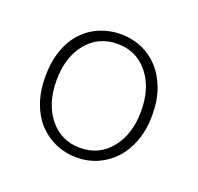

<svg xmlns="http://www.w3.org/2000/svg" viewBox="-72 -811 501 486"><g transform="rotate(20 179.0 -568.0)"><path d="M178 -402Q148 -402 121.5 -413.5Q95 -425 75.5 -446Q56 -467 45 -498Q34 -529 34 -568Q34 -608 45 -639Q56 -670 75.5 -691Q95 -712 121.5 -723Q148 -734 178 -734Q208 -734 234 -723Q260 -712 279.5 -691Q299 -670 310.5 -639Q322 -608 322 -568Q322 -529 310.5 -498Q299 -467 279.5 -446Q260 -425 234 -413.5Q208 -402 178 -402ZM178 -428Q229 -428 260.5 -467Q292 -506 292 -568Q292 -631 260.5 -669.5Q229 -708 178 -708Q127 -708 95.5 -669.5Q64 -631 64 -568Q64 -506 95.5 -467Q127 -428 178 -428Z"/></g></svg>

Font: TypoPRO Source Sans Pro
Style: Regular
Weight: 200
Designer: Paul D. Hunt
Foundry: Adobe Systems Incorporated
Version: Version 2.020;PS 2.000;hotconv 1.0.86;makeotf.lib2.5.63406